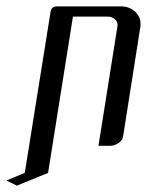

<svg xmlns="http://www.w3.org/2000/svg" viewBox="-47 -458 461 603"><path d="M-26.9 108.9 30.8 85 111.8 -420.9Q114.7 -438 131.8 -438H332Q361.3 -438 379.9 -418.9Q394.5 -403.3 394.5 -383.8Q394.5 -377.9 394 -375L339.8 -30.8Q337.4 -16.1 325.2 -8.8Q312 0 298.8 0H262.2L321.8 -375Q324.2 -388.2 314.5 -397Q304.7 -405.8 291 -405.8H182.1L104 85L5.9 125Z"/></svg>

Font: Hhenum
Style: Italic
Weight: 400
Designer: T. Christopher White
Version: Version 1.0